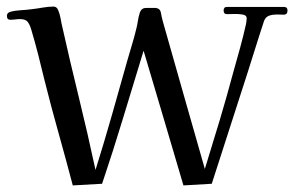

<svg xmlns="http://www.w3.org/2000/svg" viewBox="-20 -560 893 583"><path d="M853 -528Q853 -515 840.5 -515.5Q828 -516 820 -516Q808 -516 797.5 -512.5Q787 -509 782 -497Q778 -486 774.5 -474Q771 -462 767 -451L732 -340L623 -2L537 3Q507 -100 476.5 -202Q446 -304 416 -406Q385 -305 354.5 -204Q324 -103 290 -2L201 3Q180 -77 157.5 -157Q135 -237 115 -317Q106 -355 96 -394Q86 -433 75 -470Q71 -484 64.5 -493Q58 -502 41 -502Q34 -502 26.5 -501Q19 -500 11 -500Q1 -500 1 -512Q1 -521 11 -524Q25 -528 43 -529Q61 -530 76 -532Q93 -534 110 -537Q127 -540 143 -540Q152 -540 156.5 -529.5Q161 -519 163.5 -506.5Q166 -494 167 -488Q192 -376 219 -266Q246 -156 270 -44Q296 -127 319.5 -209.5Q343 -292 366 -374Q373 -399 380.5 -423.5Q388 -448 394 -473Q397 -485 399 -498Q401 -511 405 -523Q410 -536 424.5 -536Q439 -536 449 -536Q466 -536 468.5 -521.5Q471 -507 475 -493Q507 -381 538.5 -269.5Q570 -158 602 -47Q625 -121 647 -194.5Q669 -268 689 -343Q699 -378 709 -414.5Q719 -451 727 -487Q728 -492 728.5 -496.5Q729 -501 729 -505Q729 -514 716 -516Q703 -518 689 -517.5Q675 -517 670 -517Q659 -517 659 -528Q659 -539 669 -539H842Q853 -539 853 -528Z"/></svg>

Font: Kaisei Decol
Style: Regular
Weight: 400
Designer: Font-Kai, 金井和夫
Foundry: KAZUO KANAI
Version: Version 5.003